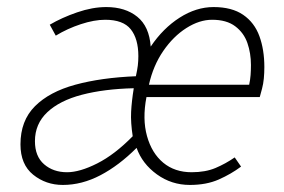

<svg xmlns="http://www.w3.org/2000/svg" viewBox="-20 -512 805 544"><path d="M158 12Q110 12 74 -17Q38 -46 38 -103Q38 -170 79 -211Q120 -252 193.5 -272Q267 -292 365 -296Q369 -314 370.5 -326.5Q372 -339 372 -353Q372 -402 350.5 -429Q329 -456 278 -456Q247 -456 209 -443.5Q171 -431 138 -411L121 -442Q155 -462 198.5 -477Q242 -492 281 -492Q335 -492 369 -464.5Q403 -437 407 -380Q442 -432 489 -462Q536 -492 585 -492Q637 -492 669 -470Q701 -448 715 -409.5Q729 -371 729 -322Q729 -305 727.5 -289.5Q726 -274 722.5 -261Q719 -248 716 -237H395Q383 -175 396.5 -126.5Q410 -78 442.5 -51Q475 -24 523 -24Q562 -24 590.5 -36Q619 -48 645 -66L663 -40Q635 -19 600 -3.5Q565 12 518 12Q466 12 424.5 -18Q383 -48 367 -93Q317 -43 264.5 -15.5Q212 12 158 12ZM170 -24Q206 -24 255.5 -49Q305 -74 356 -126Q350 -165 351.5 -195Q353 -225 359 -262Q275 -260 212 -243.5Q149 -227 114 -194Q79 -161 79 -112Q79 -69 105 -46.5Q131 -24 170 -24ZM402 -272H686Q689 -286 690 -299.5Q691 -313 691 -328Q691 -361 681 -390Q671 -419 646.5 -437.5Q622 -456 581 -456Q545 -456 508 -432.5Q471 -409 442.5 -367.5Q414 -326 402 -272Z"/></svg>

Font: Source Sans 3 ExtraLight Light
Style: Italic
Weight: 300
Italic angle: -11°
Version: Version 3.052;hotconv 1.1.0;makeotfexe 2.6.0